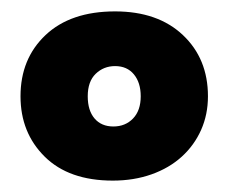

<svg xmlns="http://www.w3.org/2000/svg" viewBox="-20 -680 401 337"><path d="M178 -363Q101 -363 58.5 -405Q16 -447 16 -511Q16 -577 60 -618.5Q104 -660 182 -660Q257 -660 301 -618.5Q345 -577 345 -511Q345 -479 333 -452Q321 -425 299 -405Q277 -385 246 -374Q215 -363 178 -363ZM179 -458Q200 -458 213.5 -472Q227 -486 227 -511Q227 -535 215 -549.5Q203 -564 182 -564Q162 -564 148 -550.5Q134 -537 134 -511Q134 -486 146 -472Q158 -458 179 -458Z"/></svg>

Font: Baloo Paaji
Style: Regular
Weight: 400
Designer: Shuchita Grover and Ek Type
Foundry: Ek Type
Version: Version 1.007;PS 1.000;hotconv 1.0.88;makeotf.lib2.5.647800